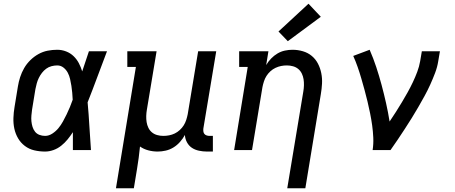

<svg xmlns="http://www.w3.org/2000/svg" viewBox="-20 -805 2440 1030"><path d="M222 8Q192 8 164 1.5Q136 -5 113.5 -22Q91 -39 77 -63Q63 -87 57 -114.5Q51 -142 52 -172Q53 -202 58 -231L76 -341Q80 -366 88 -391Q96 -416 109.5 -439.5Q123 -463 143 -482.5Q163 -502 186.5 -515Q210 -528 235.5 -533Q261 -538 287 -538Q312 -538 335 -529Q358 -520 375 -503.5Q392 -487 403 -466Q414 -445 421 -422Q430 -449 439 -476Q448 -503 457 -530H554Q528 -462 502.5 -393Q477 -324 450 -256Q456 -192 459.5 -128Q463 -64 468 0H371Q371 -24 371 -48Q371 -72 371 -96Q358 -76 342.5 -57Q327 -38 308 -23Q289 -8 266.5 0Q244 8 222 8ZM222 -76Q242 -76 261 -88.5Q280 -101 293.5 -117.5Q307 -134 317.5 -153Q328 -172 337.5 -191.5Q347 -211 355 -230.5Q363 -250 370 -270Q369 -289 367.5 -307.5Q366 -326 363 -344.5Q360 -363 356 -381Q352 -399 343.5 -415Q335 -431 320.5 -442.5Q306 -454 287 -454Q272 -454 256.5 -450Q241 -446 228 -436.5Q215 -427 205 -414Q195 -401 188 -386.5Q181 -372 177 -357Q173 -342 170 -327L152 -217Q150 -202 148.5 -186Q147 -170 148.5 -154.5Q150 -139 154.5 -124.5Q159 -110 168 -98.5Q177 -87 191.5 -81.5Q206 -76 222 -76Z M602 205 709 -446H663V-530H820L768 -217Q765 -200 764.5 -183Q764 -166 766.5 -150Q769 -134 776 -119.5Q783 -105 795 -95Q807 -85 823 -80.5Q839 -76 856 -76Q872 -76 887.5 -79Q903 -82 917.5 -89Q932 -96 944.5 -107.5Q957 -119 965.5 -132.5Q974 -146 979 -161.5Q984 -177 987 -192L1043 -530H1140L1071 -116Q1070 -108 1071 -100Q1072 -92 1076.5 -86.5Q1081 -81 1088.5 -78.5Q1096 -76 1104 -76H1122V8H1090Q1069 8 1047.5 3.5Q1026 -1 1009.5 -12Q993 -23 983 -41.5Q973 -60 972 -81Q961 -61 945.5 -43.5Q930 -26 910.5 -14Q891 -2 869 3Q847 8 826 8Q800 8 775.5 1.5Q751 -5 731 -19Q728 12 724 42Q720 72 715 102L698 205Z M1521 205 1607 -313Q1610 -330 1610.5 -347Q1611 -364 1608.5 -380Q1606 -396 1599 -410.5Q1592 -425 1580 -435Q1568 -445 1552 -449.5Q1536 -454 1519 -454Q1503 -454 1488 -451Q1473 -448 1458 -441Q1443 -434 1430.5 -422.5Q1418 -411 1409.5 -397.5Q1401 -384 1396 -368.5Q1391 -353 1388 -338L1332 0H1236L1309 -446H1263V-530H1420L1408 -456Q1419 -475 1434.5 -491Q1450 -507 1468.5 -518Q1487 -529 1508 -533.5Q1529 -538 1549 -538Q1578 -538 1605 -530Q1632 -522 1652.5 -505Q1673 -488 1685.5 -464Q1698 -440 1703.5 -412.5Q1709 -385 1707.5 -356.5Q1706 -328 1701 -299L1618 205ZM1524 -584 1474 -636 1635 -785 1701 -715Z M1979 0Q1984 -33 1982.5 -66.5Q1981 -100 1976.5 -132.5Q1972 -165 1965.5 -197Q1959 -229 1951.5 -260.5Q1944 -292 1935.5 -323Q1927 -354 1918 -385Q1909 -416 1898.5 -446Q1888 -476 1875 -505L1963 -538Q1983 -492 1998.5 -445Q2014 -398 2027 -349.5Q2040 -301 2051 -252Q2062 -203 2070 -153Q2087 -178 2103.5 -204Q2120 -230 2136 -256.5Q2152 -283 2167 -310Q2182 -337 2195 -364.5Q2208 -392 2218.5 -420Q2229 -448 2234 -477L2243 -530H2340L2331 -477Q2326 -445 2314 -413.5Q2302 -382 2288 -351Q2274 -320 2257.5 -290Q2241 -260 2224 -230.5Q2207 -201 2189 -172Q2171 -143 2152 -114Q2133 -85 2114 -56.5Q2095 -28 2075 0Z"/></svg>

Font: Iosevka Slab Medium Extended
Style: Italic
Weight: 500
Width: 7
Italic angle: -9°
Monospace: yes
Designer: Belleve Invis
Foundry: Belleve Invis
Version: Version 11.1.0; ttfautohint (v1.8.3)